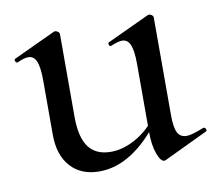

<svg xmlns="http://www.w3.org/2000/svg" viewBox="-55 -458 606 532"><g transform="rotate(-10 248.5 -192.0)"><path d="M75 -114V-266Q75 -303 68 -320Q61 -337 45 -337Q34 -337 14 -328H12Q9 -328 7.5 -333Q6 -338 9 -339L127 -394L131 -395Q134 -395 138.5 -392Q143 -389 143 -385V-152Q143 -94 163.5 -66.5Q184 -39 226 -39Q261 -39 297 -59.5Q333 -80 358 -115L363 -104Q279 9 185 9Q134 9 104.5 -23.5Q75 -56 75 -114ZM440 -46Q455 -46 489 -60H490Q494 -60 496 -55.5Q498 -51 495 -49L371 10L367 11Q357 11 348 -13Q339 -37 339 -76V-266Q339 -303 332 -320Q325 -337 309 -337Q298 -337 277 -328H275Q272 -328 271 -333Q270 -338 273 -339L391 -394L395 -395Q399 -395 403 -392Q407 -389 407 -385V-110Q407 -76 414.5 -61Q422 -46 440 -46Z"/></g></svg>

Font: Cormorant Garamond Medium
Style: Regular
Weight: 500
Designer: Christian Thalmann (Catharsis Fonts)
Foundry: Catharsis Fonts
Version: Version 4.000